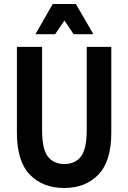

<svg xmlns="http://www.w3.org/2000/svg" viewBox="-20 -923 637 954"><path d="M64 -264V-690H189V-278Q189 -182 218 -145Q247 -108 300 -108Q353 -108 382 -145Q411 -182 411 -278V-690H533V-264Q533 -122 469 -55.5Q405 11 299 11Q192 11 128 -55.5Q64 -122 64 -264ZM156 -753 242 -903H357L444 -753H346L300 -821L254 -753Z"/></svg>

Font: Radio Canada Condensed SemiBold
Style: Regular
Weight: 600
Width: 3
Designer: Charles Daoud, Etienne Aubert Bonn, Alexandre Saumier Demers, Jacques Le Bailly
Foundry: Radio-Canada
Version: Version 2.104; ttfautohint (v1.8.4.7-5d5b);gftools[0.9.28.de